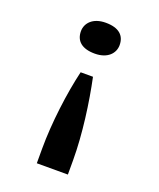

<svg xmlns="http://www.w3.org/2000/svg" viewBox="-133 -624 728 877"><g transform="rotate(20 230.5 -185.5)"><path d="M229 -541C166 -541 135 -505 135 -466C135 -419 166 -391 229 -391C292 -391 323 -427 323 -466C323 -513 293 -541 229 -541ZM198 -289C172 -180 152 -27 152 100V170H303V100C303 -26 282 -176 258 -289Z"/></g></svg>

Font: Lexend Peta
Style: Regular
Weight: 400
Designer: Bonnie Shaver-Troup, Thomas Jockin
Foundry: Lexend
Version: Version 1.007